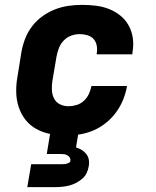

<svg xmlns="http://www.w3.org/2000/svg" viewBox="-20 -548 640 788"><path d="M251 8Q218 8 187 2Q156 -4 129.5 -18.5Q103 -33 84.5 -56.5Q66 -80 56.5 -109.5Q47 -139 46.5 -171Q46 -203 52 -235L68 -335Q73 -363 83.5 -390Q94 -417 112 -440.5Q130 -464 154.5 -481.5Q179 -499 206 -509.5Q233 -520 261 -524Q289 -528 317 -528Q346 -528 374 -524.5Q402 -521 427.5 -511Q453 -501 474 -484Q495 -467 508 -443.5Q521 -420 525 -392Q529 -364 524 -335L523 -325H377V-329Q380 -345 377 -361Q374 -377 364 -388Q354 -399 338.5 -403.5Q323 -408 307 -408Q289 -408 271.5 -401.5Q254 -395 241 -381Q228 -367 221.5 -350Q215 -333 212 -316L195 -216Q192 -197 193 -178Q194 -159 202 -143.5Q210 -128 226 -120Q242 -112 261 -112Q277 -112 294 -117Q311 -122 324 -134Q337 -146 344.5 -162Q352 -178 355 -194V-195H501V-193Q496 -165 485 -138Q474 -111 456 -86.5Q438 -62 414 -43Q390 -24 363 -12.5Q336 -1 307.5 3.5Q279 8 251 8ZM207 220H92L108 126H223Q229 126 235.5 126Q242 126 248.5 125Q255 124 261.5 121Q268 118 269 112Q270 105 266.5 99Q263 93 257 89.5Q251 86 244 85Q237 84 230 84H172L204 -112H320L292 57Q305 61 315.5 67.5Q326 74 334 84Q342 94 344.5 107.5Q347 121 344 135Q342 149 335.5 162.5Q329 176 317 186Q305 196 291.5 203Q278 210 264 213.5Q250 217 235.5 218.5Q221 220 207 220Z"/></svg>

Font: Iosevka Heavy Extended Oblique
Style: Regular
Weight: 900
Width: 7
Italic angle: -9°
Monospace: yes
Designer: Belleve Invis
Foundry: Belleve Invis
Version: Version 32.5.0; ttfautohint (v1.8.4)